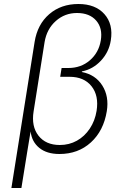

<svg xmlns="http://www.w3.org/2000/svg" viewBox="-20 -760 640 960"><path d="M37 180 153 -550Q167 -638 226 -689Q285 -740 372 -740Q457 -740 502 -689.5Q547 -639 534 -558Q525 -500 485 -457Q445 -414 390 -403L389 -400Q457 -387 491.5 -332.5Q526 -278 514 -204Q498 -106 434.5 -48Q371 10 277 10Q214 10 176.5 -20.5Q139 -51 133 -103L116 0L87 180ZM279 -35Q326 -35 364.5 -56.5Q403 -78 429 -117Q455 -156 463 -206Q475 -282 437.5 -329Q400 -376 328 -376H281L288 -420H322Q385 -420 429.5 -458.5Q474 -497 484 -558Q494 -619 461 -657Q428 -695 365 -695Q304 -695 259 -655Q214 -615 203 -550L148 -203Q136 -128 172.5 -81.5Q209 -35 279 -35Z"/></svg>

Font: JetBrains Mono Thin
Style: Italic
Weight: 100
Italic angle: -9°
Monospace: yes
Designer: Philipp Nurullin, Konstantin Bulenkov
Foundry: JetBrains
Version: Version 2.305; ttfautohint (v1.8.4.7-5d5b)